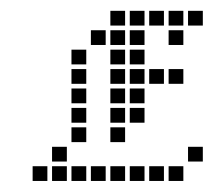

<svg xmlns="http://www.w3.org/2000/svg" viewBox="-20 -337 397 353"><path d="M40 -31.4V-4.3H67.1V-31.4ZM75.7 -31.4V-4.3H102.9V-31.4ZM111.4 -31.4V-4.3H138.6V-31.4ZM147.1 -31.4V-4.3H174.3V-31.4ZM182.9 -31.4V-4.3H210V-31.4ZM218.6 -31.4V-4.3H245.7V-31.4ZM254.3 -31.4V-4.3H281.4V-31.4ZM290 -31.4V-4.3H317.1V-31.4ZM325.7 -67.1V-40H352.9V-67.1ZM75.7 -67.1V-40H102.9V-67.1ZM111.4 -102.9V-75.7H138.6V-102.9ZM111.4 -138.6V-111.4H138.6V-138.6ZM111.4 -174.3V-147.1H138.6V-174.3ZM111.4 -210V-182.9H138.6V-210ZM111.4 -245.7V-218.6H138.6V-245.7ZM147.1 -281.4V-254.3H174.3V-281.4ZM182.9 -317.1V-290H210V-317.1ZM218.6 -317.1V-290H245.7V-317.1ZM254.3 -317.1V-290H281.4V-317.1ZM290 -317.1V-290H317.1V-317.1ZM325.7 -317.1V-290H352.9V-317.1ZM290 -281.4V-254.3H317.1V-281.4ZM218.6 -281.4V-254.3H245.7V-281.4ZM182.9 -281.4V-254.3H210V-281.4ZM182.9 -245.7V-218.6H210V-245.7ZM182.9 -210V-182.9H210V-210ZM182.9 -174.3V-147.1H210V-174.3ZM182.9 -138.6V-111.4H210V-138.6ZM182.9 -102.9V-75.7H210V-102.9ZM218.6 -138.6V-111.4H245.7V-138.6ZM218.6 -174.3V-147.1H245.7V-174.3ZM218.6 -210V-182.9H245.7V-210ZM218.6 -245.7V-218.6H245.7V-245.7ZM254.3 -210V-182.9H281.4V-210ZM290 -210V-182.9H317.1V-210Z"/></svg>

Font: Gossip Low Square
Style: Regular
Weight: 400
Width: 3
Designer: Deborah Khodanovich
Version: Version 1.001;Glyphs 3.3.1 (3343)